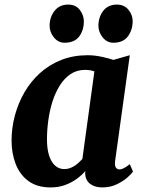

<svg xmlns="http://www.w3.org/2000/svg" viewBox="-20 -808 622 838"><path d="M482.5 -106Q480 -85.5 485.5 -77Q491 -68.5 501.5 -68.5Q509 -68.5 519.5 -73.5Q530 -78.5 546.5 -91.5L560.5 -59Q555 -50.5 536.8 -34Q518.5 -17.5 490.2 -3.8Q462 10 426 10Q395 10 374.2 -5Q353.5 -20 351.5 -50L352.5 -61.5Q337 -43.5 314.8 -27.2Q292.5 -11 264.2 -0.5Q236 10 201 10Q142 10 104.2 -17.8Q66.5 -45.5 48.5 -92Q30.5 -138.5 30.5 -194Q30.5 -250 45 -304Q59.5 -358 87 -405.5Q114.5 -453 155 -489.5Q195.5 -526 247.8 -546.5Q300 -567 363 -567Q391 -567 422.2 -560.5Q453.5 -554 475 -546.5L546.5 -567ZM392 -496.5Q382.5 -500 372.2 -501.5Q362 -503 351.5 -503Q315.5 -503 288.2 -484.8Q261 -466.5 241.2 -435.2Q221.5 -404 209 -364.5Q196.5 -325 190.8 -282.5Q185 -240 185 -199.5Q185 -158.5 194.2 -129.5Q203.5 -100.5 220.5 -85.2Q237.5 -70 260.5 -70Q272.5 -70 283.2 -73.5Q294 -77 304 -83.2Q314 -89.5 322.8 -97.5Q331.5 -105.5 339.5 -114ZM261.5 -621.5Q234 -621.5 215 -645Q196 -668.5 196.5 -698Q197.5 -735.5 219 -761.8Q240.5 -788 277.5 -788Q310.5 -788 328.2 -765Q346 -742 346 -714.5Q346 -676.5 325.8 -649Q305.5 -621.5 261.5 -621.5ZM474.5 -621.5Q447 -621.5 428 -645Q409 -668.5 409.5 -698Q410.5 -735.5 431.5 -761.8Q452.5 -788 490 -788Q522.5 -788 541 -765Q559.5 -742 559 -714.5Q558.5 -676.5 538 -649Q517.5 -621.5 474.5 -621.5Z"/></svg>

Font: Merriweather 20pt ExtraBold
Style: Italic
Weight: 800
Italic angle: -7.8°
Version: Version 2.101